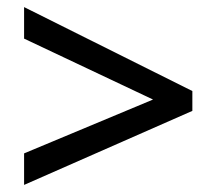

<svg xmlns="http://www.w3.org/2000/svg" viewBox="-20 -633 612 542"><path d="M48 -200 412 -352 48 -524V-613L523 -376V-320L48 -111Z"/></svg>

Font: Noto Sans Ol Chiki Medium
Style: Regular
Weight: 500
Designer: Monotype Design Team, Lewis McGuffie
Foundry: Monotype Imaging Inc.
Version: Version 2.003; ttfautohint (v1.8.4.7-5d5b)